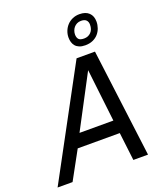

<svg xmlns="http://www.w3.org/2000/svg" viewBox="-186 -1021 964 1129"><g transform="rotate(-20 296.5 -457.0)"><path d="M-22.9 0 341.8 -675.8H457L543 0H451.2L430.2 -175.8H167L70.8 0ZM208 -257.8H419.9L381.8 -586.9ZM525.9 -838.9Q525.9 -818.4 519 -798.8Q512.2 -779.3 498.8 -763.9Q485.4 -748.5 464.8 -739.3Q444.3 -730 417 -730Q395 -730 379.9 -736.3Q364.7 -742.7 355.7 -753.4Q346.7 -764.2 342.8 -777.8Q338.9 -791.5 338.9 -806.2Q338.9 -827.6 346.7 -847.2Q354.5 -866.7 368.4 -881.6Q382.3 -896.5 402.1 -905.3Q421.9 -914.1 445.8 -914.1Q484.4 -914.1 505.1 -894Q525.9 -874 525.9 -838.9ZM423.8 -770Q450.2 -770 467 -787.4Q483.9 -804.7 483.9 -835Q483.9 -853 473.6 -863.5Q463.4 -874 440.9 -874Q426.3 -874 415 -868.2Q403.8 -862.3 396.2 -853.3Q388.7 -844.2 384.8 -832.8Q380.9 -821.3 380.9 -810.1Q380.9 -791.5 389.9 -780.8Q398.9 -770 423.8 -770Z"/></g></svg>

Font: Clear Sans
Style: Italic
Weight: 400
Italic angle: -12°
Foundry: Intel Corporation
Version: Version 1.00